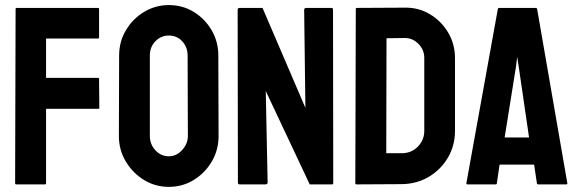

<svg xmlns="http://www.w3.org/2000/svg" viewBox="-20 -727 2280 757"><path d="M156.7 0H44.4Q39.6 0 39.6 -4.9L41.5 -691.9Q41.5 -695.8 45.4 -695.8H365.7Q370.6 -695.8 370.6 -691.9V-579.1Q370.6 -575.2 366.7 -575.2H161.6V-419.9H366.7Q370.6 -419.9 370.6 -415L371.6 -301.8Q371.6 -297.9 366.7 -297.9H161.6V-4.9Q161.6 0 156.7 0Z M645.5 9.8Q592.3 9.8 547.4 -17.6Q502.9 -44.9 475.8 -90.6Q448.7 -136.2 448.7 -190.9L449.7 -507.8Q449.7 -563.5 476.6 -607.9Q502.9 -652.8 547.9 -679.9Q592.8 -707 645.5 -707Q700.2 -707 743.7 -680.2Q787.6 -653.3 814.2 -608.2Q840.8 -563 840.8 -507.8L841.8 -190.9Q841.8 -136.2 815.4 -90.8Q788.6 -44.9 744.1 -17.6Q699.7 9.8 645.5 9.8ZM645.5 -110.8Q675.8 -110.8 698.2 -135.5Q720.7 -160.2 720.7 -190.9L719.7 -507.8Q719.7 -541 698.7 -564Q677.7 -586.9 645.5 -586.9Q614.7 -586.9 592.8 -564.5Q570.8 -542 570.8 -507.8V-190.9Q570.8 -158.2 592.8 -134.5Q614.7 -110.8 645.5 -110.8Z M1025.9 0H925.8Q918 0 918 -6.8L917 -688Q917 -695.8 924.8 -695.8H1015.1L1184.1 -301.8L1179.2 -688Q1179.2 -695.8 1188 -695.8H1287.1Q1293 -695.8 1293 -688L1293.9 -5.9Q1293.9 0 1289.1 0H1201.2L1027.8 -368.2L1035.2 -7.8Q1035.2 0 1025.9 0Z M1564.9 -1 1385.7 0Q1380.9 0 1380.9 -4.9L1382.8 -691.9Q1382.8 -695.8 1386.7 -695.8L1573.7 -696.8Q1629.4 -698.2 1674.3 -671.4Q1719.7 -644.5 1746.8 -598.9Q1773.9 -553.2 1773.9 -498V-210.9Q1773.9 -153.3 1746.1 -105.5Q1717.8 -58.1 1670.9 -30Q1624 -2 1564.9 -1ZM1573.7 -577.1 1503.9 -576.2 1502.9 -123H1564.9Q1602.1 -123 1627.4 -148.9Q1652.8 -174.8 1652.8 -210.9V-499Q1652.8 -530.8 1629.4 -554.4Q1606 -578.1 1573.7 -577.1Z M1818.8 -4.9 1942.9 -691.9Q1943.8 -695.8 1947.8 -695.8H2092.8Q2096.7 -695.8 2097.7 -691.9L2216.8 -4.9Q2217.3 0 2212.9 0H2102.1Q2097.2 0 2096.7 -4.9L2085.9 -78.1H1949.7L1939 -4.9Q1938.5 0 1934.1 0H1822.8Q1818.8 0 1818.8 -4.9ZM2014.6 -465.8 1969.7 -185.1H2065.9L2024.9 -465.8L2019 -502.9Z"/></svg>

Font: Koulen
Style: Regular
Weight: 400
Designer: Danh Hong
Version: Version 8.00;December 21, 2023;FontCreator 13.0.0.2620 64-bi